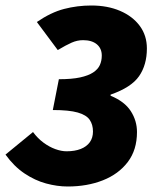

<svg xmlns="http://www.w3.org/2000/svg" viewBox="-38 -666 578 698"><path d="M208 12Q170 12 129.5 1Q89 -10 51 -35.5Q13 -61 -18 -104L82 -186Q99 -163 120 -147.5Q141 -132 163 -124Q185 -116 204 -116Q234 -116 255.5 -124.5Q277 -133 288.5 -149Q300 -165 300 -188Q300 -213 288 -230.5Q276 -248 244.5 -257Q213 -266 154 -266L176 -378Q223 -378 253 -384.5Q283 -391 300.5 -402.5Q318 -414 325 -429.5Q332 -445 332 -464Q332 -490 314 -505Q296 -520 264 -520Q243 -520 222.5 -511Q202 -502 172 -484L96 -586Q147 -621 195 -633.5Q243 -646 294 -646Q353 -646 398.5 -626.5Q444 -607 470 -572Q496 -537 496 -490Q496 -430 467.5 -389Q439 -348 364 -322V-318Q415 -297 437.5 -262Q460 -227 460 -186Q460 -121 426.5 -77Q393 -33 336 -10.5Q279 12 208 12Z"/></svg>

Font: Source Sans 3 Black
Style: Italic
Weight: 900
Italic angle: -11°
Designer: Paul D. Hunt
Foundry: Adobe
Version: Version 3.052;hotconv 1.1.0;makeotfexe 2.6.0